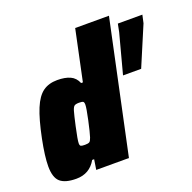

<svg xmlns="http://www.w3.org/2000/svg" viewBox="-131 -875 1017 1015"><g transform="rotate(-20 377.0 -367.5)"><path d="M12 -104Q12 -160 31 -254Q52 -357 75.5 -413.5Q99 -470 131.5 -493.5Q164 -517 212 -517Q256 -517 284.5 -504Q313 -491 326 -459H336L396 -743H586L428 0H244L253 -57H242Q205 8 130 8Q68 8 40 -16.5Q12 -41 12 -104ZM272 -172Q280 -196 294 -260.5Q308 -325 308 -344Q308 -358 302.5 -361.5Q297 -365 280 -365Q261 -365 253.5 -359.5Q246 -354 240 -334Q234 -314 221 -255Q205 -182 205 -164Q205 -151 211 -148Q217 -145 234 -145Q252 -145 259 -149.5Q266 -154 272 -172ZM548 -421 607 -643 616 -688H754L744 -643L650 -421Z"/></g></svg>

Font: Saira Semi Condensed Black
Style: Italic
Weight: 900
Width: 4
Italic angle: -12°
Designer: Hector Gatti with collaboration of the Omnibus-Type team
Foundry: Omnibus-Type
Version: Version 1.001; ttfautohint (v1.8)